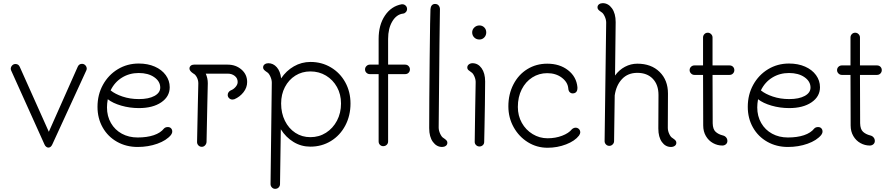

<svg xmlns="http://www.w3.org/2000/svg" viewBox="-20 -915 5637 1215"><path d="M529 -482Q529 -475 526 -469L311 -1Q302 19 286 19Q279 19 272 13.5Q265 8 261 -2L51 -468Q48 -474 48 -481Q49 -493 57.5 -501.5Q66 -510 78 -510Q97 -510 105 -492L289 -81L472 -493Q480 -511 499 -511Q511 -511 519.5 -502.5Q528 -494 529 -482Z M1070 -83Q1070 -72 1062 -61Q1033 -26 975.5 -5.5Q918 15 851 15Q779 15 721 -17.5Q663 -50 630 -108Q597 -166 597 -239Q597 -316 631.5 -378.5Q666 -441 725.5 -477Q785 -513 858 -513Q915 -513 959.5 -493.5Q1004 -474 1029 -439.5Q1054 -405 1054 -363Q1054 -304 1000.5 -267.5Q947 -231 859 -231Q801 -231 747.5 -246.5Q694 -262 662 -287Q657 -259 657 -235Q657 -180 682 -136.5Q707 -93 751 -69Q795 -45 851 -45Q910 -45 953 -59.5Q996 -74 1018 -102Q1027 -111 1042 -111Q1055 -111 1062.5 -103Q1070 -95 1070 -83ZM680 -343Q708 -320 755.5 -304Q803 -288 859 -288Q921 -288 957.5 -308Q994 -328 994 -361Q994 -400 956 -426.5Q918 -453 858 -453Q799 -453 752 -424Q705 -395 680 -343Z M1544 -396Q1544 -361 1521 -331.5Q1498 -302 1463 -287Q1455 -285 1451 -285Q1439 -285 1430 -293.5Q1421 -302 1421 -314Q1421 -324 1426.5 -331.5Q1432 -339 1440 -343Q1457 -349 1470.5 -364.5Q1484 -380 1484 -396Q1484 -420 1465.5 -434.5Q1447 -449 1421 -449H1282Q1295 -420 1295 -388L1292 -258Q1287 -21 1287 -16Q1286 -4 1277.5 5Q1269 14 1257 14Q1244 14 1235.5 5Q1227 -4 1227 -16Q1227 -22 1232 -257L1235 -387Q1235 -408 1225.5 -426Q1216 -444 1203 -450Q1179 -466 1179 -481Q1179 -492 1187 -499Q1195 -506 1207 -506H1421Q1472 -506 1508 -475Q1544 -444 1544 -396Z M2198 -260Q2198 -183 2165 -120.5Q2132 -58 2074 -22.5Q2016 13 1944 13Q1886 13 1837.5 -16.5Q1789 -46 1757 -97Q1753 220 1752 250Q1752 262 1743.5 271Q1735 280 1721 280Q1709 280 1700.5 271Q1692 262 1692 250L1700 -392Q1700 -411 1690.5 -431.5Q1681 -452 1670 -458Q1658 -466 1651.5 -472.5Q1645 -479 1645 -488Q1645 -501 1655 -508Q1665 -515 1678 -515Q1709 -515 1731.5 -489.5Q1754 -464 1759 -419Q1791 -467 1839.5 -495Q1888 -523 1945 -523Q2016 -523 2074 -488.5Q2132 -454 2165 -394Q2198 -334 2198 -260ZM2138 -260Q2138 -318 2112.5 -364Q2087 -410 2043 -436.5Q1999 -463 1944 -463Q1891 -463 1849 -436.5Q1807 -410 1783 -364Q1759 -318 1759 -260Q1759 -199 1783 -150.5Q1807 -102 1849 -74.5Q1891 -47 1944 -47Q1999 -47 2043 -75Q2087 -103 2112.5 -151.5Q2138 -200 2138 -260Z M2544 -506Q2557 -506 2565.5 -497Q2574 -488 2574 -476Q2574 -463 2565.5 -454.5Q2557 -446 2544 -446H2436V-20Q2436 -7 2427 1.5Q2418 10 2405 10Q2393 10 2384.5 1.5Q2376 -7 2376 -20V-446H2320Q2308 -446 2299 -454.5Q2290 -463 2290 -476Q2290 -488 2299 -497Q2308 -506 2320 -506H2376V-669Q2376 -757 2416 -816.5Q2456 -876 2522 -888H2526Q2538 -888 2547 -879.5Q2556 -871 2556 -858Q2556 -847 2548.5 -838.5Q2541 -830 2531 -829Q2489 -824 2462.5 -779.5Q2436 -735 2436 -669V-506ZM2756 -108Q2756 -89 2765.5 -68.5Q2775 -48 2786 -42Q2798 -34 2804.5 -27.5Q2811 -21 2811 -12Q2811 1 2801 8Q2791 15 2778 15Q2743 15 2719.5 -17Q2696 -49 2696 -104Q2696 -264 2699 -546Q2702 -828 2704 -857Q2705 -872 2712.5 -881Q2720 -890 2733 -890Q2748 -890 2756 -880Q2764 -870 2764 -857Q2762 -792 2756 -108Z M2968 -710Q2968 -728 2981.5 -741Q2995 -754 3014 -754Q3032 -754 3044.5 -741.5Q3057 -729 3057 -710Q3057 -691 3044.5 -678Q3032 -665 3014 -665Q2994 -665 2981 -678Q2968 -691 2968 -710ZM2984 -17 2987 -223 2990 -392Q2991 -411 2982 -431.5Q2973 -452 2962 -458Q2950 -466 2943.5 -472Q2937 -478 2937 -487Q2937 -500 2947 -507.5Q2957 -515 2970 -515Q3005 -515 3027.5 -483.5Q3050 -452 3050 -399Q3050 -345 3048.5 -252Q3047 -159 3046 -110L3044 -17Q3044 -4 3035 4Q3026 12 3014 12Q3002 12 2993 3.5Q2984 -5 2984 -17Z M3197 -242Q3197 -319 3229 -381Q3261 -443 3317 -477.5Q3373 -512 3443 -512Q3522 -512 3575 -470.5Q3628 -429 3634 -363V-358Q3634 -341 3626 -332.5Q3618 -324 3604 -324Q3593 -324 3585 -332Q3577 -340 3576 -357Q3572 -396 3534.5 -424Q3497 -452 3443 -452Q3391 -452 3348.5 -425Q3306 -398 3281.5 -349.5Q3257 -301 3257 -238Q3257 -183 3282 -138Q3307 -93 3350.5 -66.5Q3394 -40 3445 -40Q3495 -40 3537 -56Q3579 -72 3599 -97Q3603 -101 3609.5 -104Q3616 -107 3622 -107Q3635 -107 3643.5 -98.5Q3652 -90 3652 -77Q3652 -69 3644 -57Q3618 -23 3562.5 -1.5Q3507 20 3445 20Q3377 20 3320.5 -15Q3264 -50 3230.5 -110Q3197 -170 3197 -242Z M4260 -12Q4260 1 4250 8Q4240 15 4226 15Q4191 15 4168.5 -16.5Q4146 -48 4146 -102L4147 -314Q4147 -379 4111 -416.5Q4075 -454 4013 -454Q3953 -454 3916 -414.5Q3879 -375 3870 -311L3866 -22Q3866 -10 3857 -1Q3848 8 3836 8Q3823 8 3814.5 -1Q3806 -10 3806 -22L3816 -772Q3816 -791 3806.5 -811.5Q3797 -832 3786 -838Q3774 -846 3767.5 -852.5Q3761 -859 3761 -868Q3761 -881 3771 -888Q3781 -895 3794 -895Q3829 -895 3852.5 -862.5Q3876 -830 3876 -775Q3876 -733 3874 -603Q3872 -497 3872 -437Q3898 -473 3935 -492.5Q3972 -512 4013 -512Q4101 -512 4154 -460Q4207 -408 4207 -323L4206 -106Q4206 -87 4215 -67.5Q4224 -48 4235 -42Q4247 -34 4253.5 -27.5Q4260 -21 4260 -12Z M4597 -501Q4610 -501 4618.5 -492.5Q4627 -484 4627 -471Q4627 -459 4618.5 -450Q4610 -441 4597 -441H4489Q4489 -170 4490 -135Q4491 -97 4508.5 -81Q4526 -65 4554 -58Q4567 -55 4575 -45.5Q4583 -36 4583 -23Q4583 -10 4573.5 -2Q4564 6 4551 6Q4520 6 4492 -9.5Q4464 -25 4447 -54Q4430 -83 4430 -121Q4430 -308 4429 -441H4374Q4362 -441 4353 -450Q4344 -459 4344 -471Q4344 -484 4353 -492.5Q4362 -501 4374 -501H4429V-678Q4429 -690 4437.5 -699Q4446 -708 4459 -708Q4471 -708 4480 -699Q4489 -690 4489 -678V-501Z M5185 -83Q5185 -72 5177 -61Q5148 -26 5090.5 -5.5Q5033 15 4966 15Q4894 15 4836 -17.5Q4778 -50 4745 -108Q4712 -166 4712 -239Q4712 -316 4746.5 -378.5Q4781 -441 4840.5 -477Q4900 -513 4973 -513Q5030 -513 5074.5 -493.5Q5119 -474 5144 -439.5Q5169 -405 5169 -363Q5169 -304 5115.5 -267.5Q5062 -231 4974 -231Q4916 -231 4862.5 -246.5Q4809 -262 4777 -287Q4772 -259 4772 -235Q4772 -180 4797 -136.5Q4822 -93 4866 -69Q4910 -45 4966 -45Q5025 -45 5068 -59.5Q5111 -74 5133 -102Q5142 -111 5157 -111Q5170 -111 5177.5 -103Q5185 -95 5185 -83ZM4795 -343Q4823 -320 4870.5 -304Q4918 -288 4974 -288Q5036 -288 5072.5 -308Q5109 -328 5109 -361Q5109 -400 5071 -426.5Q5033 -453 4973 -453Q4914 -453 4867 -424Q4820 -395 4795 -343Z M5530 -501Q5543 -501 5551.5 -492.5Q5560 -484 5560 -471Q5560 -459 5551.5 -450Q5543 -441 5530 -441H5422Q5422 -170 5423 -135Q5424 -97 5441.5 -81Q5459 -65 5487 -58Q5500 -55 5508 -45.5Q5516 -36 5516 -23Q5516 -10 5506.5 -2Q5497 6 5484 6Q5453 6 5425 -9.5Q5397 -25 5380 -54Q5363 -83 5363 -121Q5363 -308 5362 -441H5307Q5295 -441 5286 -450Q5277 -459 5277 -471Q5277 -484 5286 -492.5Q5295 -501 5307 -501H5362V-678Q5362 -690 5370.5 -699Q5379 -708 5392 -708Q5404 -708 5413 -699Q5422 -690 5422 -678V-501Z"/></svg>

Font: Tsukimi Rounded
Style: Regular
Weight: 400
Designer: Takashi Funayama
Foundry: Takashi Funayama
Version: Version 1.032; ttfautohint (v1.8.3)